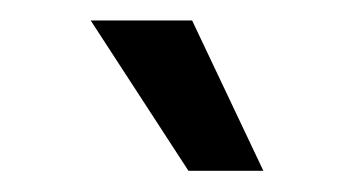

<svg xmlns="http://www.w3.org/2000/svg" viewBox="-20 -775 349 184"><path d="M160.6 -611.3 66.9 -755.4H164.1L232.4 -611.3Z"/></svg>

Font: Inter 17pt
Style: Regular
Weight: 400
Version: Version 4.001;git-66647c0bb